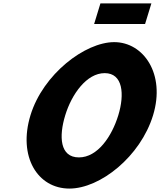

<svg xmlns="http://www.w3.org/2000/svg" viewBox="-20 -1086 935 1121"><path d="M566.3 -1066 529.6 -946H827.1L863.8 -1066ZM157.9 -413C84.2 -172 199 15 385.3 15C564.8 15 800 -172 873.7 -413C947.4 -654 818.2 -840 646.7 -840C477.4 -840 231.5 -654 157.9 -413ZM360.9 -413C398.5 -536 485.6 -659 591.3 -659C697.8 -659 708.3 -536 670.7 -413C633.1 -290 550.3 -167 440.9 -167C328.7 -167 323.2 -290 360.9 -413Z"/></svg>

Font: Hussar
Style: BdSuprConOblThree
Weight: 700
Foundry: Cannot Into Space Fonts
Version: Version 2.00